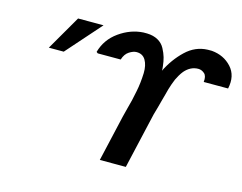

<svg xmlns="http://www.w3.org/2000/svg" viewBox="-98 -866 1285 1020"><g transform="rotate(15 544.0 -356.0)"><path d="M108 -505 218 -695H358L190 -505ZM367 -543 359 -549Q379 -621 441 -665Q503 -709 573 -713H593Q628 -712 653 -698Q678 -684 691 -659.5Q704 -635 710 -614Q716 -593 719 -565Q721 -549 720 -542Q754 -611 806.5 -661Q859 -711 927 -713H949Q1016 -707 1058 -661Q1100 -615 1084 -542H950Q954 -575 938.5 -588.5Q923 -602 905 -602Q862 -602 830 -565Q821 -554 812.5 -539.5Q804 -525 799 -514Q794 -503 787.5 -484Q781 -465 778.5 -456Q776 -447 770 -424Q764 -401 762 -395L750 -350L738 -308L729 -269Q718 -224 698 -134Q678 -44 667 1H524L582 -252L595 -303Q603 -333 607 -349L618 -401Q628 -449 630 -505Q631 -548 615 -575.5Q599 -603 565 -603Q547 -603 525 -589Q503 -575 493 -543Z"/></g></svg>

Font: Coval
Style: ExtraBold Italic
Weight: 800
Foundry: Context Ltd
Version: Version 001.000